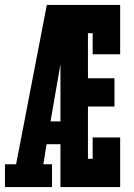

<svg xmlns="http://www.w3.org/2000/svg" viewBox="-22 -755 542 775"><path d="M-2 0V-92H43L167 -735H262Q252 -674 241.5 -612.5Q231 -551 221 -490L182 -265H222V-173H166L153 -92H188V0ZM222 0V-735H463V-536H352V-621H333V-439H440V-325H333V-114H352V-200H463V0Z"/></svg>

Font: Iosevka Slab Heavy
Style: Regular
Weight: 900
Monospace: yes
Designer: Belleve Invis
Foundry: Belleve Invis
Version: Version 11.1.0; ttfautohint (v1.8.3)